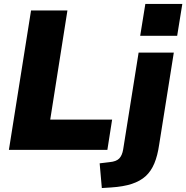

<svg xmlns="http://www.w3.org/2000/svg" viewBox="-20 -758 942 971"><path d="M25 0 137 -705H321L234 -153H547L523 0ZM689 -577 715 -738H902L876 -577ZM495 193 484 68 534 62Q568 59 583 43.5Q598 28 603 -3L681 -492H859L785 -27Q777 29 760.5 68.5Q744 108 716.5 133Q689 158 646.5 172Q604 186 542 190Z"/></svg>

Font: Nunito Sans 12pt ExtraLight 12pt Black
Style: Italic
Weight: 900
Italic angle: -9°
Version: Version 3.101;gftools[0.9.27]